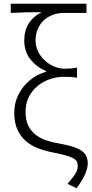

<svg xmlns="http://www.w3.org/2000/svg" viewBox="-20 -815 498 1037"><path d="M345 178Q361 159 371.5 145.5Q382 132 388.5 121Q395 110 397.5 100.5Q400 91 400 79Q400 66 394.5 56.5Q389 47 374 39Q359 31 333.5 24Q308 17 269 9Q226 1 187.5 -13.5Q149 -28 120 -53Q91 -78 74 -115Q57 -152 57 -206Q57 -248 71 -284Q85 -320 108.5 -348.5Q132 -377 163 -397.5Q194 -418 229 -427V-431Q179 -452 145 -493.5Q111 -535 111 -597Q111 -651 136 -689.5Q161 -728 205 -749Q180 -749 160.5 -749Q141 -749 122.5 -748.5Q104 -748 84 -747Q64 -746 38 -745V-795H447V-745H322Q293 -745 266 -735Q239 -725 218 -706.5Q197 -688 184.5 -660Q172 -632 172 -596Q172 -562 187 -534Q202 -506 224.5 -486Q247 -466 274.5 -455Q302 -444 328 -444Q348 -444 361.5 -445Q375 -446 396 -450V-395Q376 -399 360 -399.5Q344 -400 324 -400Q286 -400 249.5 -387.5Q213 -375 183.5 -351Q154 -327 136 -292Q118 -257 118 -211Q118 -166 133 -136Q148 -106 173.5 -86.5Q199 -67 233 -56Q267 -45 304 -39Q342 -32 370.5 -23.5Q399 -15 417.5 -3Q436 9 445 26.5Q454 44 454 69Q454 92 439.5 126Q425 160 393 202Z"/></svg>

Font: SpoqaHanSansJP-Light
Style: Regular
Weight: 300
Designer: [Source Han Sans]
Ryoko NISHIZUKA  (kana & ideographs); Paul D. Hunt (Latin, Greek & Cyrillic); Wenlong ZHANG  (bopomofo
Foundry: Spoqa (http://bi.spoqa.com)
Version: Version 1.002.20150607